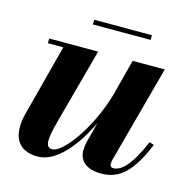

<svg xmlns="http://www.w3.org/2000/svg" viewBox="-91 -671 770 771"><g transform="rotate(15 294.0 -285.0)"><path d="M208 -579.5V-560H448V-579.5ZM256.5 -460H53V-440.5H117L38.5 -141C17 -54.5 41.5 10 130.5 10C207.5 10 279 -79 328 -182L306 -97.5C303.5 -86.5 301.5 -72.5 301.5 -62C301.5 -20 330.5 10 395 10C473 10 521.5 -40.5 569.5 -156L550.5 -162C504 -54.5 467.5 -23.5 436 -23.5C426.5 -23.5 422 -29.5 422 -38.5C422 -43.5 423 -50 424.5 -56L533.5 -460H400L361.5 -312C318.5 -159 223 -33.5 180 -33.5C148 -33.5 151 -69 172 -147.5Z"/></g></svg>

Font: Bodoni* 11pt
Style: Bold Italic
Weight: 700
Italic angle: -13°
Version: Version 2.3